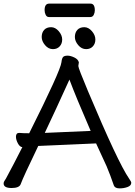

<svg xmlns="http://www.w3.org/2000/svg" viewBox="-27 -1024 744 1059"><path d="M220 -291 473 -302Q391 -491 356 -585Q278 -413 220 -291ZM633 15Q607 15 601 -1Q582 -57 561 -107L503 -233L345 -226Q199 -219 184 -219Q101 -47 87 -8Q79 13 37 13Q-7 13 -7 -12Q-7 -20 -2.5 -26Q2 -32 6 -39.5Q10 -47 19.5 -65Q29 -83 48.5 -119.5Q68 -156 96 -212H99Q83 -212 72 -232.5Q61 -253 61 -270Q61 -291 79 -291Q98 -289 134 -289Q307 -634 312 -681Q314 -701 320.5 -709Q327 -717 346 -717Q362 -717 383 -707Q404 -697 408 -680L405 -660Q405 -648 458 -522Q624 -127 685 -39Q697 -22 697 -16Q697 0 676.5 7.5Q656 15 633 15ZM471 -930H243Q231 -930 225 -942Q219 -954 219 -968Q219 -1004 244 -1004H472Q496 -1004 496 -967Q496 -954 490 -942Q484 -930 471 -930ZM265 -753Q240 -753 221.5 -775Q203 -797 203 -820Q203 -844 216.5 -859Q230 -874 255 -874Q278 -874 297 -852Q316 -830 316 -806Q316 -783 302 -768Q288 -753 265 -753ZM448 -753Q423 -753 404.5 -775Q386 -797 386 -820Q386 -844 399.5 -859Q413 -874 438 -874Q461 -874 480 -852Q499 -830 499 -806Q499 -783 485 -768Q471 -753 448 -753Z"/></svg>

Font: LXGW WenKai Lite Medium
Style: Regular
Weight: 500
Designer: LXGW / Fontworks Inc.
Foundry: LXGW / Fontworks Inc.
Version: Version 1.511; March 25, 2025